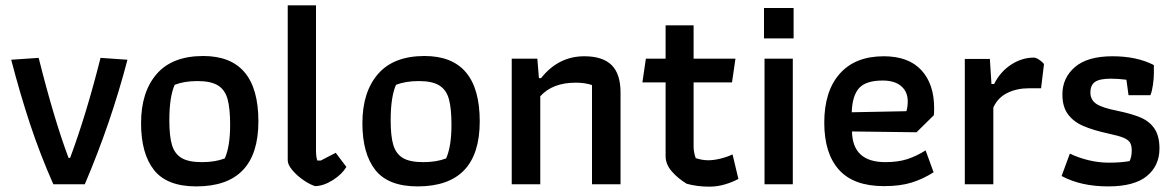

<svg xmlns="http://www.w3.org/2000/svg" viewBox="-20 -691 4411 720"><path d="M22 -467 125 -474Q182 -246 237 -99H243Q304 -263 357 -474L458 -467Q396 -230 298 0H180Q130 -113 92.5 -226.5Q55 -340 22 -467Z M509 -229Q509 -346 567.5 -413.5Q626 -481 742 -481Q949 -481 949 -236Q949 8 716 8Q606 8 557.5 -53.5Q509 -115 509 -229ZM823 -97Q843 -142 843 -223Q843 -284 833.5 -319Q824 -354 797.5 -370.5Q771 -387 721 -387Q671 -387 635 -373Q615 -327 615 -240Q615 -180 625 -147Q635 -114 661 -98.5Q687 -83 737 -83Q787 -83 823 -97Z M1059 -90V-671H1165V-127Q1165 -102 1170 -89H1183L1239 -118L1279 -65Q1262 -37 1228 -15.5Q1194 6 1162 7Q1144 2 1119.5 -14.5Q1095 -31 1077 -52Q1059 -73 1059 -90Z M1339 -229Q1339 -346 1397.5 -413.5Q1456 -481 1572 -481Q1779 -481 1779 -236Q1779 8 1546 8Q1436 8 1387.5 -53.5Q1339 -115 1339 -229ZM1653 -97Q1673 -142 1673 -223Q1673 -284 1663.5 -319Q1654 -354 1627.5 -370.5Q1601 -387 1551 -387Q1501 -387 1465 -373Q1445 -327 1445 -240Q1445 -180 1455 -147Q1465 -114 1491 -98.5Q1517 -83 1567 -83Q1617 -83 1653 -97Z M1899 -471H1995L2001 -398H2009Q2074 -480 2171 -480Q2240 -480 2273.5 -447Q2307 -414 2307 -344V0H2200V-372Q2174 -381 2139 -381Q2052 -381 2006 -330V0H1899Z M2555 -2Q2522 -22 2499 -48.5Q2476 -75 2476 -106V-382H2389L2402 -471H2476V-596H2581V-471H2738L2725 -382H2581V-141Q2581 -120 2589 -98Q2613 -90 2636 -90Q2656 -90 2681 -96Q2706 -102 2727 -112L2749 -20Q2727 -8 2698.5 0.5Q2670 9 2640 9Q2594 9 2555 -2Z M2845 -661H2956V-547H2845ZM2847 -471H2953V0H2847Z M3071 -231Q3071 -349 3129 -414.5Q3187 -480 3294 -480Q3387 -480 3435 -428Q3483 -376 3483 -286Q3483 -268 3482 -259L3417 -195L3175 -198Q3177 -83 3300 -83Q3347 -83 3381.5 -94Q3416 -105 3451 -127L3481 -45Q3442 -20 3399 -6.5Q3356 7 3295 7Q3181 7 3126 -54.5Q3071 -116 3071 -231ZM3379 -274Q3384 -290 3384 -311Q3384 -347 3359.5 -368Q3335 -389 3290 -389Q3227 -389 3201.5 -360.5Q3176 -332 3174 -270Z M3598 -470H3692L3698 -376H3708Q3731 -422 3771.5 -448.5Q3812 -475 3857 -475Q3865 -475 3877 -467Q3889 -459 3895 -451L3884 -360H3839Q3793 -360 3757.5 -342.5Q3722 -325 3705 -288V0H3598Z M3961 -31 3992 -115Q4025 -99 4063 -90Q4101 -81 4138 -81Q4185 -81 4216 -87Q4224 -103 4224 -127Q4224 -146 4217.5 -156.5Q4211 -167 4193 -174.5Q4175 -182 4137 -190Q4078 -203 4041.5 -219Q4005 -235 3984.5 -263Q3964 -291 3964 -337Q3964 -399 4011 -439.5Q4058 -480 4152 -480Q4243 -480 4307 -447V-415Q4307 -397 4303.5 -372.5Q4300 -348 4294 -334H4212L4204 -392Q4172 -396 4146 -396Q4104 -396 4086.5 -384Q4069 -372 4069 -344Q4069 -317 4090.5 -302Q4112 -287 4168 -276Q4226 -264 4259 -249.5Q4292 -235 4310 -207.5Q4328 -180 4328 -134Q4328 -70 4281 -31Q4234 8 4136 8Q4033 8 3961 -31Z"/></svg>

Font: Athiti SemiBold
Style: Regular
Weight: 600
Designer: CadsonDemak Team
Foundry: CadsonDemak
Version: Version 1.033